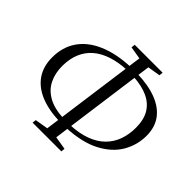

<svg xmlns="http://www.w3.org/2000/svg" viewBox="-185 -952 1161 1161"><g transform="rotate(45 396.0 -371.0)"><path d="M238 14 241 -10.5 325 -24.5 420 -717.5 339 -731 342 -755.5H580.5L578 -731L496.5 -717.5L402 -24.5L486.5 -10.5L484 14ZM345.5 -106Q249.5 -109.5 181.8 -138.2Q114 -167 78.2 -220.2Q42.5 -273.5 42.5 -348.5Q42.5 -437.5 87 -501.8Q131.5 -566 215.8 -602.2Q300 -638.5 419 -643.5L413.5 -614.5Q346.5 -611 292.8 -593.5Q239 -576 201 -544Q163 -512 142.8 -464.5Q122.5 -417 122.5 -354.5Q122.5 -294 145.8 -245.8Q169 -197.5 219.5 -168.8Q270 -140 350.5 -136ZM402.5 -107 408 -136Q485 -139.5 540.8 -160.5Q596.5 -181.5 632.2 -217.5Q668 -253.5 685 -301.2Q702 -349 702 -406Q702 -474 675.8 -518.2Q649.5 -562.5 598.5 -586.2Q547.5 -610 473 -614L476.5 -643.5Q575.5 -640.5 643.5 -613.5Q711.5 -586.5 746.8 -537.2Q782 -488 782 -417Q782 -338.5 742.5 -270.2Q703 -202 619.5 -157.8Q536 -113.5 402.5 -107Z"/></g></svg>

Font: Merriweather 96pt Light
Style: Italic
Weight: 300
Italic angle: -7.8°
Version: Version 2.101